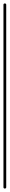

<svg xmlns="http://www.w3.org/2000/svg" viewBox="-20 -1090 56 1110"><path d="M0 -8H16V-1062H0ZM8 -16Q4 -16 2 -14Q0 -12 0 -8Q0 -4 2 -2Q4 0 8 0Q12 0 14 -2Q16 -4 16 -8Q16 -12 14 -14Q12 -16 8 -16ZM8 -1070Q4 -1070 2 -1068Q0 -1066 0 -1062Q0 -1058 2 -1056Q4 -1054 8 -1054Q12 -1054 14 -1056Q16 -1058 16 -1062Q16 -1066 14 -1068Q12 -1070 8 -1070Z"/></svg>

Font: Wavefont ExtraLight
Style: Regular
Weight: 250
Version: Version 3.004;gftools[0.9.33]